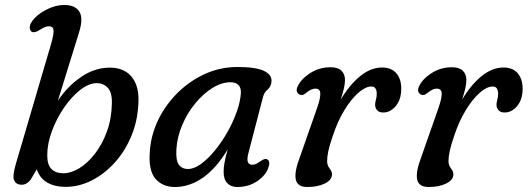

<svg xmlns="http://www.w3.org/2000/svg" viewBox="-20 -738 2110 768"><path d="M184 -561Q196.5 -605 194 -619Q191.5 -633 175 -633Q161 -633 138.5 -618Q117.5 -605 107 -611Q99.5 -616 99 -627Q98.5 -638 107.5 -651.5Q124.5 -677.5 162.2 -697.8Q200 -718 238 -718Q280.5 -718 297.2 -691.8Q314 -665.5 296.5 -609.5L211.5 -335Q250 -393 304.5 -430.2Q359 -467.5 419.5 -467.5Q474.5 -467.5 504.5 -433.2Q534.5 -399 534 -338.5Q533 -263 507.5 -199.2Q482 -135.5 440 -88.8Q398 -42 346.8 -16.2Q295.5 9.5 243 9.5Q199 9.5 169 -7.8Q139 -25 127 -61L102.5 -19Q96.5 -11 87.2 -5Q78 1 65.5 1Q46 1 37.2 -15.2Q28.5 -31.5 43 -81ZM367.5 -405.5Q335.5 -405.5 300.8 -378.2Q266 -351 236 -307.2Q206 -263.5 187.5 -213.2Q169 -163 169 -116.5Q169 -79 185.8 -62Q202.5 -45 234 -45Q264.5 -45 297.8 -65.5Q331 -86 360 -123.5Q389 -161 407.8 -212.2Q426.5 -263.5 427.5 -325.5Q428.5 -369 410.8 -387.2Q393 -405.5 367.5 -405.5Z M973.5 -125Q961.5 -79 988.5 -79Q998 -79 1006 -83.2Q1014 -87.5 1023.5 -94Q1040 -106 1049 -100.5Q1064 -92.5 1051.5 -62Q1038.5 -32 1005.2 -11Q972 10 928.5 10Q904 10 889.2 -5.2Q874.5 -20.5 874.5 -50.5Q874.5 -67 877.8 -86Q881 -105 890.5 -140Q845 -64.5 791.5 -27.2Q738 10 679.5 10Q631 10 602.5 -22.2Q574 -54.5 579 -126.5Q582 -191.5 610.2 -252.8Q638.5 -314 686.8 -363Q735 -412 797.2 -441Q859.5 -470 930 -470Q1003.5 -470 1035.8 -454.5Q1068 -439 1066 -412Q1064 -390.5 1050.5 -379.8Q1037 -369 1032 -350ZM685.5 -140.5Q683 -96 695.5 -79Q708 -62 732 -62Q756 -62 784 -82.2Q812 -102.5 839.5 -136Q867 -169.5 889.8 -209.8Q912.5 -250 927 -291Q941.5 -332 943.5 -366Q944.5 -387.5 933.5 -398.2Q922.5 -409 902.5 -409Q866.5 -409 829.5 -386Q792.5 -363 760.8 -324.2Q729 -285.5 708.8 -237.8Q688.5 -190 685.5 -140.5Z M1182.5 -358.5Q1175 -359.5 1169.5 -367.8Q1164 -376 1169.5 -390Q1182.5 -420.5 1219.5 -444.8Q1256.5 -469 1302.5 -469Q1331.5 -469 1345.8 -455.2Q1360 -441.5 1360 -417.5Q1360 -402 1355 -381.8Q1350 -361.5 1343 -339.5Q1377.5 -398 1420.2 -433Q1463 -468 1508.5 -468Q1545.5 -468 1565.2 -445Q1585 -422 1585 -383.5Q1585 -340 1563.2 -314Q1541.5 -288 1513 -288Q1496 -288 1488.2 -297.5Q1480.5 -307 1480.5 -318.5Q1480.5 -328.5 1483.8 -339.2Q1487 -350 1487 -363.5Q1487 -376 1482 -384Q1477 -392 1465.5 -392Q1442 -392 1413.2 -366.8Q1384.5 -341.5 1357.2 -296.8Q1330 -252 1311 -194Q1298 -156 1293.2 -133.5Q1288.5 -111 1288.5 -93.5Q1288.5 -77 1298.2 -64.5Q1308 -52 1308 -40.5Q1308 -18.5 1279.8 -4.2Q1251.5 10 1209 10Q1169 10 1163 -20.5Q1157 -51 1179.5 -109.5L1248 -305Q1262 -345 1261.2 -364.2Q1260.5 -383.5 1241.5 -383.5Q1226.5 -383.5 1208.5 -369.5Q1202 -364 1195.5 -360.2Q1189 -356.5 1182.5 -358.5Z M1668 -358.5Q1660.5 -359.5 1655 -367.8Q1649.5 -376 1655 -390Q1668 -420.5 1705 -444.8Q1742 -469 1788 -469Q1817 -469 1831.2 -455.2Q1845.5 -441.5 1845.5 -417.5Q1845.5 -402 1840.5 -381.8Q1835.5 -361.5 1828.5 -339.5Q1863 -398 1905.8 -433Q1948.5 -468 1994 -468Q2031 -468 2050.8 -445Q2070.5 -422 2070.5 -383.5Q2070.5 -340 2048.8 -314Q2027 -288 1998.5 -288Q1981.5 -288 1973.8 -297.5Q1966 -307 1966 -318.5Q1966 -328.5 1969.2 -339.2Q1972.5 -350 1972.5 -363.5Q1972.5 -376 1967.5 -384Q1962.5 -392 1951 -392Q1927.5 -392 1898.8 -366.8Q1870 -341.5 1842.8 -296.8Q1815.5 -252 1796.5 -194Q1783.5 -156 1778.8 -133.5Q1774 -111 1774 -93.5Q1774 -77 1783.8 -64.5Q1793.5 -52 1793.5 -40.5Q1793.5 -18.5 1765.2 -4.2Q1737 10 1694.5 10Q1654.5 10 1648.5 -20.5Q1642.5 -51 1665 -109.5L1733.5 -305Q1747.5 -345 1746.8 -364.2Q1746 -383.5 1727 -383.5Q1712 -383.5 1694 -369.5Q1687.5 -364 1681 -360.2Q1674.5 -356.5 1668 -358.5Z"/></svg>

Font: Fraunces 9pt SuperSoft
Style: Italic
Weight: 400
Italic angle: -16°
Version: Version 1.000;[b76b70a41]